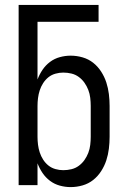

<svg xmlns="http://www.w3.org/2000/svg" viewBox="-20 -755 515 783"><path d="M268 8Q246 8 224 2Q202 -4 184 -17.5Q166 -31 153.5 -49.5Q141 -68 133 -89V0H56V-735H382V-666H133V-431Q141 -452 153.5 -470.5Q166 -489 184 -502.5Q202 -516 224 -522Q246 -528 268 -528Q293 -528 317 -521Q341 -514 360 -499Q379 -484 392.5 -463Q406 -442 413.5 -419Q421 -396 424 -371.5Q427 -347 427 -323V-197Q427 -173 424 -148.5Q421 -124 413.5 -101Q406 -78 392.5 -57Q379 -36 360 -21Q341 -6 317 1Q293 8 268 8ZM238 -61Q255 -61 271.5 -65Q288 -69 301.5 -79Q315 -89 324.5 -102.5Q334 -116 340 -131.5Q346 -147 348 -164Q350 -181 350 -197V-323Q350 -339 348 -356Q346 -373 340 -388.5Q334 -404 324.5 -417.5Q315 -431 301.5 -441Q288 -451 271.5 -455Q255 -459 238 -459Q222 -459 206 -454.5Q190 -450 177.5 -440Q165 -430 156 -416Q147 -402 142 -386.5Q137 -371 135 -355Q133 -339 133 -323V-197Q133 -181 135 -165Q137 -149 142 -133.5Q147 -118 156 -104Q165 -90 177.5 -80Q190 -70 206 -65.5Q222 -61 238 -61Z"/></svg>

Font: Iosevka QP
Style: Regular
Weight: 400
Designer: Belleve Invis
Foundry: Belleve Invis
Version: Version 20.0.0; ttfautohint (v1.8.4)